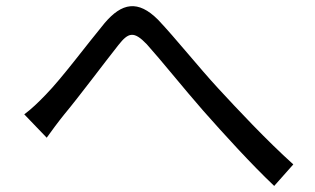

<svg xmlns="http://www.w3.org/2000/svg" viewBox="-20 -655 1040 633"><path d="M60 -278 134 -201C149 -222 171 -252 192 -278C242 -338 324 -448 370 -506C403 -548 421 -554 464 -509C510 -458 586 -363 650 -290C718 -213 809 -113 884 -42L947 -113C858 -193 761 -297 700 -363C637 -431 558 -530 501 -590C435 -656 382 -646 325 -579C267 -509 184 -397 131 -343C105 -316 84 -296 60 -278Z"/></svg>

Font: Noto Sans CJK JP Regular
Style: Regular
Weight: 400
Designer: Ryoko NISHIZUKA (kana & ideographs); Paul D. Hunt (Latin, Greek & Cyrillic); Wenlong ZHANG (bopomofo); Sandoll Communica
Foundry: Adobe Systems Incorporated
Version: Version 1.001;PS 1.001;hotconv 1.0.78;makeotf.lib2.5.61930